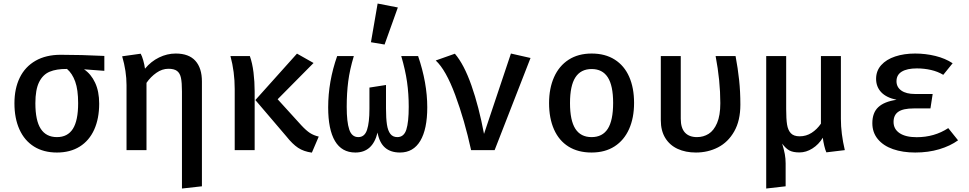

<svg xmlns="http://www.w3.org/2000/svg" viewBox="-20 -864 5578 1105"><path d="M580.5 -456.4 463.6 -465.1Q504.1 -437.9 527.4 -387.9Q550.8 -337.9 550.8 -267.7Q550.8 -181.5 522.1 -117.9Q493.3 -54.4 438.7 -20.3Q384.1 13.8 307.7 13.8Q230.8 13.8 175.9 -20.5Q121 -54.9 92.1 -118.7Q63.1 -182.6 63.1 -269.7Q63.1 -354.4 93.8 -417.2Q124.6 -480 184.6 -514.4Q244.6 -548.7 329.2 -548.7Q447.2 -548.7 580.5 -542.1ZM429.7 -270.3Q429.7 -347.7 412.8 -394.6Q395.9 -441.5 365.6 -467.2Q305.1 -467.7 265.9 -451.3Q226.7 -434.9 205.1 -391.5Q183.6 -348.2 183.6 -269.7Q183.6 -170.3 214.6 -122.6Q245.6 -74.9 307.7 -74.9Q369.2 -74.9 399.5 -122.6Q429.7 -170.3 429.7 -270.3Z M1142.1 -394.9V208.2L1027.2 221V-337.9Q1027.2 -388.7 1021.5 -415.6Q1015.9 -442.6 999.2 -455.4Q982.6 -468.2 949.2 -468.2Q913.3 -468.2 880.3 -445.1Q847.2 -422.1 823.1 -387.2V0H708.2V-373.8Q708.2 -453.8 683.1 -540L789.7 -554.9Q797.4 -541.5 804.6 -515.9Q811.8 -490.3 814.4 -468.7Q849.2 -510.8 895.6 -533.3Q942.1 -555.9 991.3 -555.9Q1066.7 -555.9 1104.4 -514.1Q1142.1 -472.3 1142.1 -394.9Z M1689.2 -555.4 1784.6 -501.5 1577.9 -292.8 1714.4 -142.6Q1742.1 -112.8 1763.8 -98.7Q1785.6 -84.6 1814.4 -77.9L1774.9 14.4Q1728.2 8.2 1695.6 -13.3Q1663.1 -34.9 1628.2 -79L1449.7 -288.2ZM1417.9 -541.5Q1432.3 -501 1439 -447.2Q1445.6 -393.3 1445.6 -337.4V0H1330.8V-351.8Q1330.8 -451.3 1306.2 -541.5Z M2386.2 -541.5Q2439 -387.2 2439 -246.2Q2439 -121 2399 -53.6Q2359 13.8 2282.1 13.8Q2228.2 13.8 2195.9 -14.4Q2163.6 -42.6 2152.8 -101Q2125.1 13.8 2025.1 13.8Q1947.2 13.8 1907.9 -52.3Q1868.7 -118.5 1868.7 -246.2Q1868.7 -394.9 1920.5 -541.5H2016.4Q1992.8 -463.1 1984.1 -395.4Q1975.4 -327.7 1975.4 -249.2Q1975.4 -162.1 1990 -118.5Q2004.6 -74.9 2042.1 -74.9Q2078.5 -74.9 2092.3 -116.7Q2106.2 -158.5 2106.2 -237.9V-360L2201.5 -374.9V-239.5Q2201.5 -183.1 2206.9 -147.4Q2212.3 -111.8 2226.7 -93.3Q2241 -74.9 2266.7 -74.9Q2304.6 -74.9 2318.5 -117.9Q2332.3 -161 2332.3 -249.2Q2332.3 -324.1 2322.6 -392.6Q2312.8 -461 2289.2 -541.5ZM2114.9 -621 2153.3 -843.6 2269.7 -821 2193.3 -607.7Z M2691.3 0Q2653.8 -171.8 2600 -316.9Q2546.2 -462.1 2487.7 -515.9L2597.9 -554.9Q2650.8 -493.3 2693.3 -372.1Q2735.9 -250.8 2765.6 -93.3L2920.5 -555.9L3033.3 -530.3L2826.7 0Z M3629.2 -271.8Q3629.2 -185.6 3600.5 -121.3Q3571.8 -56.9 3516.9 -21.5Q3462.1 13.8 3384.6 13.8Q3306.7 13.8 3251.8 -20.5Q3196.9 -54.9 3168.5 -119Q3140 -183.1 3140 -270.8Q3140 -355.4 3168.7 -420Q3197.4 -484.6 3252.6 -520.3Q3307.7 -555.9 3385.1 -555.9Q3463.1 -555.9 3517.9 -521Q3572.8 -486.2 3601 -422.3Q3629.2 -358.5 3629.2 -271.8ZM3260.5 -270.8Q3260.5 -170.8 3291.3 -122.8Q3322.1 -74.9 3384.6 -74.9Q3447.2 -74.9 3477.9 -122.8Q3508.7 -170.8 3508.7 -271.8Q3508.7 -371.3 3477.9 -419Q3447.2 -466.7 3385.1 -466.7Q3322.6 -466.7 3291.5 -418.7Q3260.5 -370.8 3260.5 -270.8Z M4213.3 -541.5Q4226.7 -470.3 4233.8 -403.6Q4241 -336.9 4241 -262.1Q4241 -169.7 4205.6 -107.7Q4170.3 -45.6 4112.3 -15.9Q4054.4 13.8 3985.1 13.8Q3925.6 13.8 3880 -7.2Q3834.4 -28.2 3808.7 -70Q3783.1 -111.8 3783.1 -172.3V-541.5H3897.9V-181Q3897.9 -127.2 3922.1 -101Q3946.2 -74.9 3991.3 -74.9Q4028.2 -74.9 4058.2 -93.6Q4088.2 -112.3 4106.9 -155.9Q4125.6 -199.5 4125.6 -270.3Q4125.6 -399.5 4098.5 -541.5Z M4819.5 -180Q4819.5 -95.4 4842.1 0L4735.9 12.8Q4729.7 -0.5 4723.8 -25.1Q4717.9 -49.7 4715.4 -71.3Q4691.8 -32.3 4655.6 -9.5Q4619.5 13.3 4581 13.3Q4545.1 13.3 4523.8 2.3Q4502.6 -8.7 4481.5 -37.4Q4491.8 -3.6 4496.7 22.6Q4501.5 48.7 4501.5 75.9V208.2L4389.7 221V-541.5H4504.6V-236.4Q4504.6 -179.5 4509.7 -147.2Q4514.9 -114.9 4531.5 -97.2Q4548.2 -79.5 4582.1 -79.5Q4620 -79.5 4651 -99.5Q4682.1 -119.5 4704.6 -152.3V-541.5H4819.5Z M5239.5 -240Q5177.9 -240 5150.3 -221Q5122.6 -202.1 5122.6 -162.1Q5122.6 -121 5157.4 -97.7Q5192.3 -74.4 5255.4 -74.4Q5357.9 -74.4 5437.4 -126.7L5493.8 -56.4Q5449.2 -24.1 5385.9 -5.1Q5322.6 13.8 5247.2 13.8Q5175.4 13.8 5119.5 -5.6Q5063.6 -25.1 5032.1 -63.3Q5000.5 -101.5 5000.5 -154.9Q5000.5 -215.4 5034.9 -247.4Q5069.2 -279.5 5140 -289.7Q5081 -302.1 5051.5 -333.3Q5022.1 -364.6 5022.1 -410.3Q5022.1 -456.4 5051.5 -489.2Q5081 -522.1 5132.1 -539Q5183.1 -555.9 5246.7 -555.9Q5306.2 -555.9 5363.1 -542.1Q5420 -528.2 5462.6 -500L5408.7 -433.3Q5377.4 -452.3 5338.2 -461.3Q5299 -470.3 5256.9 -470.3Q5200.5 -470.3 5170 -451.8Q5139.5 -433.3 5139.5 -396.4Q5139.5 -362.6 5167.4 -342.8Q5195.4 -323.1 5245.6 -323.1H5347.7L5334.9 -240Z"/></svg>

Font: Fira Code Fixed Medium
Style: Regular
Weight: 500
Monospace: yes
Designer: Carrois Corporate, Edenspiekermann AG, Nikita Prokopov
Foundry: Carrois Corporate, Edenspiekermann AG, Nikita Prokopov
Version: Version 5.002